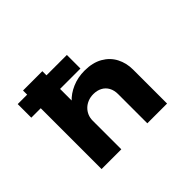

<svg xmlns="http://www.w3.org/2000/svg" viewBox="-145 -1010 1279 1279"><g transform="rotate(-45 494.5 -370.0)"><path d="M88 -573V-701H551V-573ZM177 0V-740H359V-393L308 -374Q319 -421 354.5 -459.5Q390 -498 443.5 -521Q497 -544 560 -544Q636 -544 688.5 -514Q741 -484 767.5 -433Q794 -382 794 -320V0H608V-275Q608 -311 593.5 -337.5Q579 -364 552.5 -378Q526 -392 491 -392Q463 -392 439.5 -382.5Q416 -373 399 -356.5Q382 -340 372.5 -318Q363 -296 363 -269V0H270Q226 0 203 0Q180 0 177 0Z"/></g></svg>

Font: Lexend Tera ExtraBold
Style: Regular
Weight: 800
Designer: Bonnie Shaver-Troup, Thomas Jockin
Foundry: Lexend
Version: Version 1.007